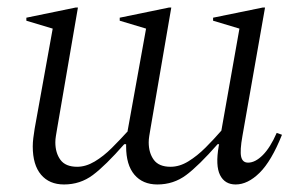

<svg xmlns="http://www.w3.org/2000/svg" viewBox="-20 -480 788 510"><path d="M150 10Q111 10 89 -16Q67 -42 67 -91Q67 -102 68.5 -113.5Q70 -125 72 -138L120 -404L50 -425V-433L181 -460H187L132 -140Q130 -128 128.5 -119Q127 -110 127 -102Q127 -74 140.5 -55.5Q154 -37 185 -37Q208 -37 231.5 -51Q255 -65 277 -87Q299 -109 319 -131Q319 -134 320 -138L368 -404L298 -425V-433L429 -460H435L380 -140Q378 -128 376.5 -119Q375 -110 375 -102Q375 -74 388.5 -55.5Q402 -37 433 -37Q457 -37 480.5 -51.5Q504 -66 526 -88Q548 -110 568 -133L616 -404L546 -425V-433L678 -460H684L624 -119Q617 -80 620.5 -64Q624 -48 639 -48Q658 -48 678 -68Q698 -88 715 -127L729 -122Q701 -52 669.5 -21Q638 10 606 10Q577 10 564.5 -15Q552 -40 561 -92L562 -97H558Q508 -40 474.5 -15Q441 10 398 10Q359 10 337 -16Q315 -42 315 -91Q315 -94 315 -97H310Q260 -40 226.5 -15Q193 10 150 10Z"/></svg>

Font: Spectral Light
Style: Italic
Weight: 300
Italic angle: -10°
Designer: Jean-Baptiste Levee
Foundry: Production Type
Version: Version 2.001